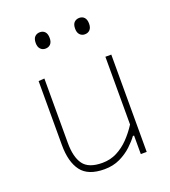

<svg xmlns="http://www.w3.org/2000/svg" viewBox="-132 -809 813 916"><g transform="rotate(-20 274.5 -351.0)"><path d="M242 9Q159.5 9 124.8 -37.2Q90 -83.5 90 -169Q90 -201.5 90 -225.5Q90 -249.5 90 -271Q90 -311.5 90 -348.2Q90 -385 90 -420.8Q90 -456.5 90 -494L120 -496Q120 -440 120 -386Q120 -332 120 -271V-169Q120 -97 146.8 -60Q173.5 -23 243 -23Q283.5 -23 317.2 -40.2Q351 -57.5 378.8 -86.2Q406.5 -115 429 -150V-271Q429 -332 429 -385Q429 -438 429 -494H459Q459 -438 459 -385Q459 -332 459 -271V-221Q459 -160.5 459 -108.5Q459 -56.5 459 0H429V-94H423Q408 -73 382.5 -49Q357 -25 321.8 -8Q286.5 9 242 9ZM374 -628Q359 -628 349 -638.5Q339 -649 339 -669Q339 -691 349.2 -701Q359.5 -711 375 -711Q391 -711 400.5 -700.5Q410 -690 410 -669Q410 -649 400.2 -638.5Q390.5 -628 374 -628ZM174 -628Q159 -628 149 -638.5Q139 -649 139 -669Q139 -691 149.2 -701Q159.5 -711 175 -711Q191 -711 200.5 -700.5Q210 -690 210 -669Q210 -649 200.2 -638.5Q190.5 -628 174 -628Z"/></g></svg>

Font: Commissioner Thin Thin
Style: Regular
Weight: 250
Version: Version 1.000